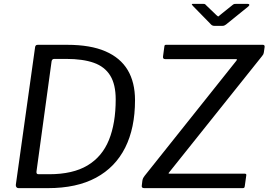

<svg xmlns="http://www.w3.org/2000/svg" viewBox="-20 -974 1390 994"><path d="M76 0Q69 0 65 -5Q61 -10 62 -18L162 -732Q164 -738 167 -740Q170 -742 177 -742H328Q448 -742 525.5 -708.5Q603 -675 641 -611.5Q679 -548 679 -455Q679 -311 628 -209.5Q577 -108 477 -54Q377 0 228 0H76ZM234 -72Q357 -72 433 -117.5Q509 -163 544 -249.5Q579 -336 579 -459Q579 -537 550.5 -583Q522 -629 465.5 -649Q409 -669 323 -669H261Q249 -669 247 -656L169 -87Q168 -79 170.5 -75.5Q173 -72 180 -72ZM727 0Q720 0 716.5 -3Q713 -6 714 -13L717 -38Q718 -45 720.5 -50.5Q723 -56 729 -64L1204 -660Q1207 -665 1206.5 -666.5Q1206 -668 1201 -668H835Q822 -668 824 -682L831 -734Q832 -739 833.5 -740.5Q835 -742 840 -742H1341Q1351 -742 1350 -731L1346 -703Q1345 -697 1343.5 -693.5Q1342 -690 1337 -684L856 -82Q849 -75 857 -75H1246Q1251 -75 1253.5 -73Q1256 -71 1255 -66L1247 -9Q1246 -4 1244 -2Q1242 0 1236 0H727ZM1185 -949Q1190 -953 1194 -953.5Q1198 -954 1203 -954H1262Q1269 -954 1270.5 -950Q1272 -946 1265 -940L1150 -847Q1146 -844 1141.5 -842Q1137 -840 1130 -840H1091Q1082 -840 1077 -843.5Q1072 -847 1068 -852L978 -944Q974 -949 973 -951.5Q972 -954 978 -954H1032Q1039 -954 1042 -952Q1045 -950 1049 -945L1100 -896Q1109 -887 1111.5 -889.5Q1114 -892 1124 -900Z"/></svg>

Font: Libre Franklin
Style: Italic
Weight: 400
Italic angle: -8°
Designer: Pablo Impallari, Rodrigo Fuenzalida, Nhung Nguyen
Foundry: Impallari Type
Version: Version 3.000